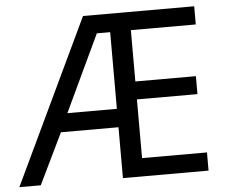

<svg xmlns="http://www.w3.org/2000/svg" viewBox="-52 -773 984 831"><g transform="rotate(-5 440.0 -357.0)"><path d="M821 0H449V-221H199L92 0H-1L338 -714H821V-635H539V-412H802V-334H539V-79H821ZM234 -301H449V-634H391Z"/></g></svg>

Font: Noto Sans
Style: Regular
Weight: 400
Designer: Monotype Design Team
Foundry: Monotype Imaging Inc.
Version: Version 1.902